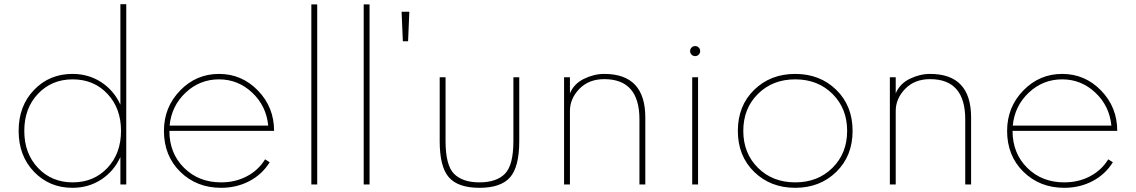

<svg xmlns="http://www.w3.org/2000/svg" viewBox="-20 -881 5425 917"><path d="M326 -528Q403 -528 463.5 -488.5Q524 -449 555 -381V-861H583V0H555V-131Q524 -63 463.5 -23.5Q403 16 326 16Q216 16 142.5 -60.5Q69 -137 69 -256Q69 -375 142.5 -451.5Q216 -528 326 -528ZM327 -10Q428 -10 493 -79Q558 -148 558 -256Q558 -364 493 -433Q428 -502 327 -502Q227 -502 161.5 -433Q96 -364 96 -256Q96 -148 161.5 -79Q227 -10 327 -10Z M763 -256Q763 -369 840 -448.5Q917 -528 1026 -528Q1135 -528 1212 -448.5Q1289 -369 1289 -256H789Q789 -149 859 -79.5Q929 -10 1036 -10Q1104 -10 1159 -39Q1214 -68 1246 -120L1268 -106Q1232 -48 1171 -16Q1110 16 1036 16Q919 16 841 -60.5Q763 -137 763 -256ZM790 -281H1261Q1252 -375 1184.5 -438.5Q1117 -502 1026 -502Q934 -502 866.5 -438.5Q799 -375 790 -281Z M1467 -860H1495V0H1467Z M1717 -860H1745V0H1717Z M1898 -825H1935L1929 -684H1904Z M2080 -512H2108V-207Q2108 -92 2148.5 -51Q2189 -10 2270 -10Q2351 -10 2391.5 -51Q2432 -92 2432 -207V-512H2460V-207Q2460 -84 2416 -34Q2372 16 2270 16Q2168 16 2124 -34Q2080 -84 2080 -207Z M2674 -512H2702V-435Q2721 -481 2769 -504.5Q2817 -528 2866 -528Q3062 -528 3062 -320V0H3034V-311Q3034 -503 2866 -503Q2792 -503 2747 -456.5Q2702 -410 2702 -351V0H2674Z M3286 -512H3314V0H3286ZM3283 -654Q3290 -661 3300 -661Q3310 -661 3317 -654Q3324 -647 3324 -637Q3324 -627 3317 -620Q3310 -613 3300 -613Q3290 -613 3283 -620Q3276 -627 3276 -637Q3276 -647 3283 -654Z M3582 -60Q3504 -136 3504 -256Q3504 -376 3582 -452Q3660 -528 3778 -528Q3896 -528 3974 -452Q4052 -376 4052 -256Q4052 -136 3974 -60Q3896 16 3778 16Q3660 16 3582 -60ZM3600 -432.5Q3530 -363 3530 -256Q3530 -149 3600 -79.5Q3670 -10 3778 -10Q3886 -10 3956 -79.5Q4026 -149 4026 -256Q4026 -363 3956 -432.5Q3886 -502 3778 -502Q3670 -502 3600 -432.5Z M4230 -512H4258V-435Q4277 -481 4325 -504.5Q4373 -528 4422 -528Q4618 -528 4618 -320V0H4590V-311Q4590 -503 4422 -503Q4348 -503 4303 -456.5Q4258 -410 4258 -351V0H4230Z M4790 -256Q4790 -369 4867 -448.5Q4944 -528 5053 -528Q5162 -528 5239 -448.5Q5316 -369 5316 -256H4816Q4816 -149 4886 -79.5Q4956 -10 5063 -10Q5131 -10 5186 -39Q5241 -68 5273 -120L5295 -106Q5259 -48 5198 -16Q5137 16 5063 16Q4946 16 4868 -60.5Q4790 -137 4790 -256ZM4817 -281H5288Q5279 -375 5211.5 -438.5Q5144 -502 5053 -502Q4961 -502 4893.5 -438.5Q4826 -375 4817 -281Z"/></svg>

Font: Spartan MB
Style: Regular
Weight: 250
Designer: Matt Bailey
Foundry: Matt Bailey
Version: Version 1.000